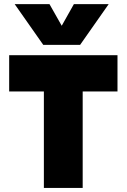

<svg xmlns="http://www.w3.org/2000/svg" viewBox="-20 -920 620 940"><path d="M372.1 -700.2H191.9L51.8 -899.9H222.2L282.2 -793.9L341.8 -899.9H512.2ZM555.2 -649.9V-472.2H384.8V0H194.8V-472.2H24.9V-649.9Z"/></svg>

Font: Overused Grotesk Black
Style: Regular
Weight: 900
Version: Version 0.002